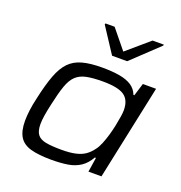

<svg xmlns="http://www.w3.org/2000/svg" viewBox="-133 -848 916 970"><g transform="rotate(20 325.5 -362.5)"><path d="M248 8Q179 8 136.5 -4Q94 -16 75 -47Q56 -78 56 -132Q56 -157 60 -189Q64 -221 73 -259Q90 -337 109 -387.5Q128 -438 155.5 -466.5Q183 -495 225.5 -506.5Q268 -518 331 -518Q386 -518 425.5 -511Q465 -504 490 -487.5Q515 -471 526 -442H531L552 -510H623L515 0H445L457 -78H451Q431 -42 402 -23Q373 -4 335 2Q297 8 248 8ZM279 -57Q325 -57 355 -64Q385 -71 405 -85Q425 -99 441 -121Q453 -136 463 -160.5Q473 -185 481 -212.5Q489 -240 494.5 -267Q500 -294 503.5 -316.5Q507 -339 507 -352Q507 -407 473.5 -430Q440 -453 359 -453Q305 -453 271 -446Q237 -439 215.5 -419Q194 -399 180 -359.5Q166 -320 152 -255Q144 -220 139.5 -192Q135 -164 135 -143Q135 -106 149 -87.5Q163 -69 194.5 -63Q226 -57 279 -57ZM357 -591 268 -727 270 -733H319L403 -630L523 -733H584L582 -727L438 -591Z"/></g></svg>

Font: Saira Expanded
Style: Italic
Weight: 400
Width: 7
Italic angle: -12°
Designer: Hector Gatti with collaboration of the Omnibus-Type team
Foundry: Omnibus-Type
Version: Version 1.101